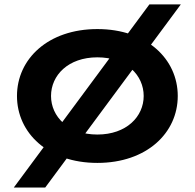

<svg xmlns="http://www.w3.org/2000/svg" viewBox="-20 -716 868 856"><path d="M41.5 120.1H181.6L786.1 -696.3H646ZM55.7 -288.1C55.7 -123 194.3 10.3 414.1 10.3C633.8 10.3 772.5 -123 772.5 -288.1C772.5 -453.1 633.8 -586.4 414.1 -586.4C194.3 -586.4 55.7 -453.1 55.7 -288.1ZM207.5 -288.1C207.5 -380.4 284.2 -460.4 414.1 -460.4C543.9 -460.4 620.6 -380.4 620.6 -288.1C620.6 -196.3 543.9 -116.2 414.1 -116.2C284.2 -116.2 207.5 -196.3 207.5 -288.1Z"/></svg>

Font: Krona One
Style: Regular
Weight: 400
Designer: Yvonne Schüttler
Foundry: Yvonne Schüttler
Version: Version 1.002